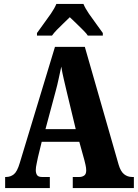

<svg xmlns="http://www.w3.org/2000/svg" viewBox="-20 -951 697 971"><path d="M6 0V-56H11Q33 -56 50 -69.5Q67 -83 80 -127L258 -714H409L580 -118Q590 -84 607.5 -70Q625 -56 648 -56H657V0H348V-56H382Q395 -56 405.5 -63Q416 -70 416 -89Q416 -102 412.5 -117Q409 -132 407 -140L381 -234H191L172 -156Q170 -144 165.5 -124.5Q161 -105 161 -91Q161 -75 167.5 -65.5Q174 -56 192 -56H232V0ZM210 -298H363L317 -489Q310 -520 302.5 -551Q295 -582 290 -614Q283 -583 276.5 -552Q270 -521 262 -492ZM167 -784Q180 -803 199.5 -829Q219 -855 237.5 -882Q256 -909 265 -931H402Q411 -909 429.5 -882Q448 -855 467.5 -829Q487 -803 500 -784V-771H424Q419 -780 401.5 -797.5Q384 -815 365 -833.5Q346 -852 333 -864Q320 -851 302 -834Q284 -817 268 -800.5Q252 -784 243 -771H167Z"/></svg>

Font: Noto Serif Tamil ExtraCondensed Black
Style: Regular
Weight: 900
Width: 2
Designer: Indian Type Foundry, Tom Grace, and the Monotype Design Team
Foundry: Monotype Imaging Inc.
Version: Version 2.004; ttfautohint (v1.8.4.7-5d5b)